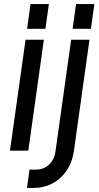

<svg xmlns="http://www.w3.org/2000/svg" viewBox="-20 -740 488 943"><path d="M113 -598.5H203L220 -720H130ZM29 0H119L195.5 -545H105.5ZM336.5 -598.5H426.5L443.5 -720H353.5ZM112.5 183H145Q222.5 183 277.2 132.8Q332 82.5 343.5 -2L419.5 -545H329.5L252.5 3.5Q247 44 220.8 68.5Q194.5 93 157.5 93H125Z"/></svg>

Font: Mohave Medium
Style: Italic
Weight: 500
Italic angle: -8°
Designer: Gumpita Rahayu
Foundry: Tokotype
Version: Version 2.002; ttfautohint (v1.8.3)